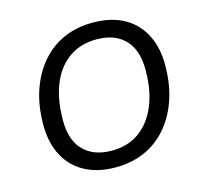

<svg xmlns="http://www.w3.org/2000/svg" viewBox="-105 -828 999 952"><g transform="rotate(-15 395.0 -352.5)"><path d="M375 9Q280 9 212 -30Q144 -69 110.5 -142.5Q77 -216 83 -319Q87 -406 114.5 -478.5Q142 -551 189.5 -604Q237 -657 302.5 -685.5Q368 -714 449 -714Q546 -714 613 -675.5Q680 -637 714 -563.5Q748 -490 742 -387Q738 -299 710.5 -226.5Q683 -154 635.5 -101Q588 -48 522.5 -19.5Q457 9 375 9ZM378 -76Q459 -76 516 -115.5Q573 -155 605.5 -226Q638 -297 642 -391Q649 -510 597 -569.5Q545 -629 446 -629Q366 -629 308.5 -590Q251 -551 219 -480.5Q187 -410 183 -315Q175 -195 227.5 -135.5Q280 -76 378 -76Z"/></g></svg>

Font: Nunito Sans 10pt Medium
Style: Italic
Weight: 500
Italic angle: -9°
Designer: Vernon Adams
Foundry: Vernon Adams
Version: Version 3.101;gftools[0.9.27]